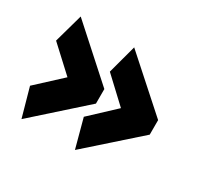

<svg xmlns="http://www.w3.org/2000/svg" viewBox="-84 -515 560 538"><g transform="rotate(30 196.0 -246.0)"><path d="M38 -412 197 -269V-222L38 -80L12 -173L91 -246L12 -319ZM211 -412 371 -269V-222L211 -80L186 -173L264 -246L186 -319Z"/></g></svg>

Font: Palanquin Dark Medium
Style: Regular
Weight: 500
Designer: Pria Ravichandran
Version: Version 1.001